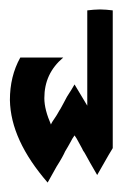

<svg xmlns="http://www.w3.org/2000/svg" viewBox="-20 -605 259 407"><path d="M23 -483C8 -456 1 -426 1 -393C2 -336 29 -278 81 -218C85 -225 91 -236 100 -252C109 -266 115 -277 118 -284C122 -291 126 -297 129 -303C132 -309 135 -314 138 -318C141 -314 144 -309 147 -303C150 -297 154 -291 156 -286C160 -281 164 -272 171 -260C178 -248 183 -239 186 -234C207 -271 218 -290 219 -291V-343V-398V-509V-583C210 -584 201 -585 192 -585C183 -585 174 -584 165 -583V-509V-398V-381C152 -403 143 -418 138 -426C135 -421 130 -412 122 -400C116 -388 111 -380 108 -374C105 -370 102 -363 97 -356C92 -349 89 -344 88 -341C79 -362 74 -380 74 -397C74 -432 87 -460 114 -483Z"/></svg>

Font: ABC-Love-Monogram
Style: Regular
Weight: 400
Designer: Sadat Fauzi
Foundry: Intuisi Creative
Version: Version 001.000